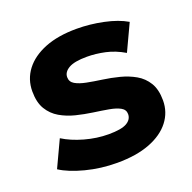

<svg xmlns="http://www.w3.org/2000/svg" viewBox="-104 -649 758 759"><g transform="rotate(-20 275.5 -269.5)"><path d="M264.6 7.6Q196.4 7.6 132.9 -8.9Q69.4 -25.4 31.7 -50L84 -161.6Q120.6 -138.6 171.2 -124.4Q221.8 -110.2 271.4 -110.2Q325.1 -110.2 347.7 -123.2Q370.4 -136.3 370.4 -159.1Q370.4 -177.8 352.8 -187.5Q335.2 -197.2 306.2 -202.3Q277.3 -207.4 242.6 -212.2Q207.9 -217.1 173 -225.7Q138.1 -234.4 109.2 -251.2Q80.3 -268 62.7 -297Q45.1 -326 45.1 -372.4Q45.1 -423.2 74.8 -462.2Q104.5 -501.2 160 -523.4Q215.6 -545.5 293.7 -545.5Q349.5 -545.5 406.2 -533.6Q462.9 -521.7 501 -499.3L448.7 -387.7Q409.7 -410.7 370.4 -419.2Q331.1 -427.7 294.3 -427.7Q241.7 -427.7 217.7 -413.7Q193.8 -399.7 193.8 -378.2Q193.8 -358.4 211.4 -348.1Q229 -337.9 257.9 -332.2Q286.8 -326.5 321.5 -321.7Q356.2 -316.9 390.9 -308Q425.6 -299.1 454.5 -282.6Q483.4 -266.1 501 -237.4Q518.6 -208.7 518.6 -162.9Q518.6 -113.3 488.8 -74.8Q459 -36.2 402.4 -14.3Q345.7 7.6 264.6 7.6Z"/></g></svg>

Font: Montserrat Alternates Thin
Style: Regular
Weight: 100
Designer: Julieta Ulanovsky
Foundry: Julieta Ulanovsky
Version: Version 9.000